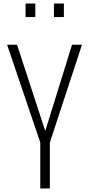

<svg xmlns="http://www.w3.org/2000/svg" viewBox="-20 -1062 502 1082"><path d="M207 0V-259L20 -810H76L235 -324L386 -810H442L261 -259V0ZM284 -966V-1042H340V-966ZM124 -966V-1042H179V-966Z"/></svg>

Font: Oswald ExtraLight
Style: Regular
Weight: 250
Designer: Vernon Adams
Foundry: Vernon Adams
Version: Version 4.100; ttfautohint (v1.8.1.43-b0c9)